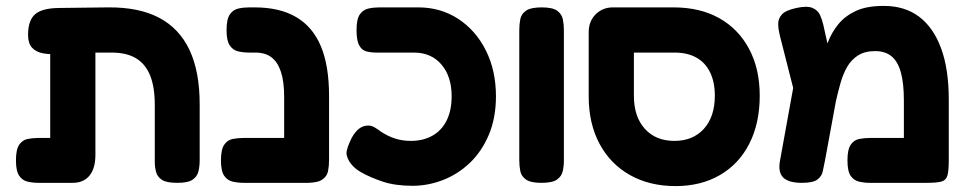

<svg xmlns="http://www.w3.org/2000/svg" viewBox="-20 -610 3276 650"><path d="M111 9Q91 9 73.5 5Q56 1 45 -15Q34 -31 34 -67Q34 -104 45 -120Q56 -136 73.5 -139.5Q91 -143 110 -143H150V-483L245 -434Q210 -430 179.5 -427.5Q149 -425 125.5 -429.5Q102 -434 88.5 -448.5Q75 -463 75 -492Q75 -540 98 -561Q121 -582 178 -583L346 -585Q450 -586 518.5 -550Q587 -514 621.5 -441Q656 -368 656 -257V-68Q656 -48 652 -30.5Q648 -13 632.5 -2Q617 9 580 9Q544 9 528.5 -1Q513 -11 508.5 -27.5Q504 -44 504 -61V-255Q504 -316 488 -355Q472 -394 440 -413Q408 -432 358 -432H303V-86Q303 -40 283 -15.5Q263 9 226 9Z M1018 9Q983 9 966.5 -1Q950 -11 946 -27.5Q942 -44 942 -61V-282Q942 -334 931 -367Q920 -400 899 -416Q878 -432 844 -432H824Q804 -432 786.5 -436Q769 -440 758 -456Q747 -472 747 -508Q747 -545 758 -561Q769 -577 786.5 -581Q804 -585 823 -585H842Q927 -585 983 -552Q1039 -519 1066.5 -453Q1094 -387 1094 -285V-68Q1094 -48 1090.5 -30.5Q1087 -13 1071 -2Q1055 9 1018 9ZM806 9Q786 9 768 5Q750 1 739 -15Q728 -31 728 -67Q728 -104 739 -120Q750 -136 767.5 -139.5Q785 -143 805 -143H1027L1026 9Z M1377 19Q1317 19 1274.5 4.5Q1232 -10 1204 -26Q1182 -38 1168.5 -55Q1155 -72 1153 -90Q1153 -100 1158 -114Q1163 -128 1171 -144Q1183 -165 1196.5 -175Q1210 -185 1227 -185Q1238 -185 1249.5 -178Q1261 -171 1270 -164Q1293 -149 1317.5 -141Q1342 -133 1371 -133Q1413 -133 1444.5 -151Q1476 -169 1492.5 -203Q1509 -237 1509 -284Q1509 -351 1474.5 -391.5Q1440 -432 1381 -432H1255Q1236 -432 1220.5 -436Q1205 -440 1196 -456.5Q1187 -473 1187 -508Q1187 -545 1198 -561Q1209 -577 1227 -581Q1245 -585 1264 -585H1396Q1472 -585 1531.5 -546Q1591 -507 1625 -439Q1659 -371 1659 -284Q1659 -211 1635 -154Q1611 -97 1570.5 -58.5Q1530 -20 1479.5 -0.5Q1429 19 1377 19Z M1813 9Q1777 9 1761 -2Q1745 -13 1741.5 -30.5Q1738 -48 1738 -67V-509Q1738 -528 1741.5 -545.5Q1745 -563 1761 -574Q1777 -585 1814 -585Q1851 -585 1866.5 -573.5Q1882 -562 1885.5 -544.5Q1889 -527 1889 -508V-66Q1889 -47 1885 -30Q1881 -13 1865.5 -2Q1850 9 1813 9Z M2267 20Q2179 20 2112.5 -17.5Q2046 -55 2009.5 -123.5Q1973 -192 1973 -283V-501Q1973 -538 1996.5 -561.5Q2020 -585 2055 -585H2260Q2350 -585 2415 -548.5Q2480 -512 2516 -444.5Q2552 -377 2552 -286Q2552 -193 2517 -124Q2482 -55 2417.5 -17.5Q2353 20 2267 20ZM2263 -133Q2326 -133 2363 -174Q2400 -215 2400 -286Q2400 -332 2384 -365Q2368 -398 2337.5 -415Q2307 -432 2264 -432H2126V-286Q2126 -215 2163 -174Q2200 -133 2263 -133Z M3192 -273V-67Q3192 -32 3187.5 -16Q3183 0 3167.5 4.5Q3152 9 3117 9H2925Q2906 9 2888.5 5Q2871 1 2860 -14.5Q2849 -30 2849 -67Q2849 -104 2860 -120Q2871 -136 2888.5 -139.5Q2906 -143 2926 -143H3040V-270Q3040 -329 3029.5 -366Q3019 -403 2997.5 -420Q2976 -437 2943 -437Q2908 -437 2885 -422.5Q2862 -408 2848 -383.5Q2834 -359 2825.5 -329Q2817 -299 2810 -268L2773 -67Q2769 -48 2765.5 -30.5Q2762 -13 2747 -2Q2732 9 2695 9Q2649 9 2631 -9.5Q2613 -28 2621 -68L2675 -366L2728 -307Q2744 -346 2756 -386.5Q2768 -427 2781.5 -463.5Q2795 -500 2818 -528Q2841 -556 2877.5 -573Q2914 -590 2972 -590Q3043 -590 3091.5 -553.5Q3140 -517 3166 -446.5Q3192 -376 3192 -273ZM2691 -211 2620 -490Q2615 -510 2614.5 -528Q2614 -546 2626.5 -560.5Q2639 -575 2676 -583Q2713 -591 2731 -583Q2749 -575 2756 -559.5Q2763 -544 2767 -527L2811 -330Z"/></svg>

Font: Fredoka Light SemiBold
Style: Regular
Weight: 600
Version: Version 2.001